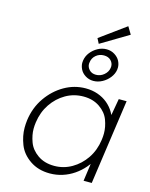

<svg xmlns="http://www.w3.org/2000/svg" viewBox="-138 -1038 885 1135"><g transform="rotate(15 304.0 -470.5)"><path d="M279 10Q208 10 157 -25Q106 -60 86 -111.5Q66 -163 66 -213Q66 -235 69 -260Q80 -339 122.5 -400Q165 -461 226 -496Q287 -531 356 -531Q396 -531 430 -519Q464 -507 490 -485.5Q516 -464 533 -435Q538 -427 542 -418L560 -520H608L534 0H484L499 -107Q492 -97 483 -87Q458 -58 426 -36Q394 -14 356.5 -2Q319 10 279 10ZM293 -40Q350 -40 399.5 -68.5Q449 -97 482.5 -146.5Q516 -196 525 -261Q528 -282 528 -301Q528 -341 512.5 -382.5Q497 -424 455.5 -452.5Q414 -481 356 -481Q297 -481 247.5 -452.5Q198 -424 164.5 -374.5Q131 -325 122 -261Q119 -240 119 -221Q119 -182 134.5 -140Q150 -98 191.5 -69Q233 -40 293 -40ZM386 -585Q359 -585 337 -599Q315 -613 305.5 -633Q296 -653 296 -671Q296 -678 297 -685Q301 -713 318.5 -735.5Q336 -758 361.5 -772Q387 -786 415 -786Q443 -786 465 -772Q487 -758 497 -738.5Q507 -719 507 -699Q507 -692 506 -685Q502 -659 484 -636Q466 -613 440 -599Q414 -585 386 -585ZM392 -624Q419 -624 440.5 -642Q462 -660 466 -685Q467 -690 467 -695Q467 -716 451.5 -731.5Q436 -747 409 -747Q381 -747 360.5 -729.5Q340 -712 337 -685Q336 -680 336 -676Q336 -656 351 -640Q366 -624 392 -624ZM361 -805 345 -836 503 -951 530 -906Z"/></g></svg>

Font: Lexend ExtLt
Style: Italic
Weight: 250
Italic angle: -8.13011°
Designer: Bonnie Shaver-Troup, Thomas Jockin
Foundry: Lexend
Version: Version 1.007